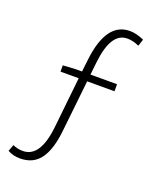

<svg xmlns="http://www.w3.org/2000/svg" viewBox="-143 -755 764 938"><g transform="rotate(20 239.5 -286.5)"><path d="M76.2 98.1Q38.1 98.1 11.2 82L23.9 47.9Q47.9 59.1 76.2 59.1Q167 59.1 184.1 -106L211.9 -368.2H117.2V-400.9L184.1 -404.8H215.8L223.1 -467.8Q246.1 -670.9 369.1 -670.9Q402.3 -670.9 442.9 -652.8L431.2 -617.2Q397 -632.3 369.1 -631.8Q285.2 -631.8 267.1 -472.2L259.8 -404.8H397.9V-368.2H255.9L227.1 -102.1Q217.3 -3.9 181.6 46.9Q146 97.7 76.2 98.1Z"/></g></svg>

Font: SourceSansPro-Light
Style: Regular
Weight: 300
Designer: Paul D. Hunt
Foundry: Adobe Systems Incorporated
Version: Version 2.020;PS 2.0;hotconv 1.0.86;makeotf.lib2.5.63406